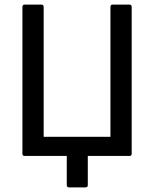

<svg xmlns="http://www.w3.org/2000/svg" viewBox="-20 -675 667 831"><path d="M278 136Q274 136 271.5 133.5Q269 131 269 127V0H87Q77 0 77 -10V-645Q77 -655 87 -655H159Q169 -655 169 -645V-83H458V-645Q458 -655 467 -655H540Q550 -655 550 -645V-10Q550 -5 547.5 -2.5Q545 0 541 0H360V127Q360 136 349 136Z"/></svg>

Font: Sofia Sans Semi Condensed Medium
Style: Regular
Weight: 500
Designer: Botio Nikoltchev, Ani Petrova
Foundry: lettersoup
Version: Version 4.100